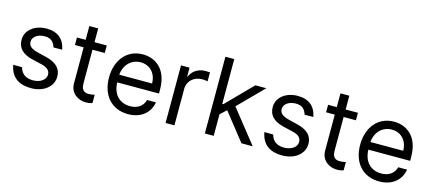

<svg xmlns="http://www.w3.org/2000/svg" viewBox="-55 -1236 3951 1757"><g transform="rotate(15 1921.0 -357.5)"><path d="M370 -402 452.4 -402.7C433.9 -500.7 370.7 -552.6 267 -552.6C154.8 -552.6 69.6 -487.2 69.6 -394.9C69.6 -319.6 114.3 -269.2 214.5 -245.7L305.4 -224.4C360.4 -211.6 386.4 -185.4 386.4 -147.7C386.4 -100.9 336.6 -62.5 265.6 -62.5C198.2 -62.5 155.2 -92 139.2 -152.7L55.4 -153.4C76.7 -34.4 156.6 11.4 267 11.4C386.7 11.4 473 -57.9 473 -152C473 -228 425.4 -275.9 328.1 -299.7L247.2 -319.6C182.5 -335.6 153.4 -357.2 153.4 -399.1C153.4 -446 203.1 -480.1 267 -480.1C335.9 -480.1 356.9 -441.4 370 -402Z M836.6 -545.5H720.2V-676.1H636.4V-545.5H554V-474.4H636.4V-133.5C636.4 -38.4 713.1 7.1 784.1 7.1C815.3 7.1 835.2 1.4 846.6 -2.8V-81.7C828.8 -77.4 811.1 -73.9 792.6 -73.9C755.7 -73.9 720.2 -85.2 720.2 -156.2V-474.4H836.6Z M1186.1 11.4C1311.8 11.4 1391.3 -62.5 1405.5 -159.1H1321.7C1306.1 -99.4 1256.4 -63.9 1186.1 -63.9C1087.7 -63.9 1019.9 -127.5 1016 -244.3H1411.9V-279.8C1411.9 -483 1291.2 -552.6 1177.6 -552.6C1029.8 -552.6 931.8 -436.1 931.8 -268.5C931.8 -100.9 1028.4 11.4 1186.1 11.4ZM1016 -316.8C1021.7 -401.6 1081.7 -477.3 1177.6 -477.3C1268.5 -477.3 1326.7 -409.1 1326.7 -316.8Z M1539.8 0H1623.6V-345.2C1623.6 -419 1681.8 -473 1761.4 -473C1783.7 -473 1806.8 -468.8 1812.5 -467.3V-552.6C1802.9 -553.3 1780.9 -554 1768.5 -554C1703.1 -554 1646.3 -517 1626.4 -463.1H1620.7V-545.5H1539.8Z M1911.9 0H1995.7V-204.2L2054.3 -258.5L2258.5 0H2365.1L2117.5 -312.5L2348 -545.5H2244.3L2005.7 -302.6H1995.7V-727.3H1911.9Z M2749.3 -402 2831.7 -402.7C2813.2 -500.7 2750 -552.6 2646.3 -552.6C2534.1 -552.6 2448.9 -487.2 2448.9 -394.9C2448.9 -319.6 2493.6 -269.2 2593.8 -245.7L2684.7 -224.4C2739.7 -211.6 2765.6 -185.4 2765.6 -147.7C2765.6 -100.9 2715.9 -62.5 2644.9 -62.5C2577.4 -62.5 2534.4 -92 2518.5 -152.7L2434.7 -153.4C2456 -34.4 2535.9 11.4 2646.3 11.4C2766 11.4 2852.3 -57.9 2852.3 -152C2852.3 -228 2804.7 -275.9 2707.4 -299.7L2626.4 -319.6C2561.8 -335.6 2532.7 -357.2 2532.7 -399.1C2532.7 -446 2582.4 -480.1 2646.3 -480.1C2715.2 -480.1 2736.2 -441.4 2749.3 -402Z M3215.9 -545.5H3099.4V-676.1H3015.6V-545.5H2933.2V-474.4H3015.6V-133.5C3015.6 -38.4 3092.3 7.1 3163.4 7.1C3194.6 7.1 3214.5 1.4 3225.9 -2.8V-81.7C3208.1 -77.4 3190.3 -73.9 3171.9 -73.9C3134.9 -73.9 3099.4 -85.2 3099.4 -156.2V-474.4H3215.9Z M3565.3 11.4C3691.1 11.4 3770.6 -62.5 3784.8 -159.1H3701C3685.4 -99.4 3635.7 -63.9 3565.3 -63.9C3467 -63.9 3399.1 -127.5 3395.2 -244.3H3791.2V-279.8C3791.2 -483 3670.5 -552.6 3556.8 -552.6C3409.1 -552.6 3311.1 -436.1 3311.1 -268.5C3311.1 -100.9 3407.7 11.4 3565.3 11.4ZM3395.2 -316.8C3400.9 -401.6 3460.9 -477.3 3556.8 -477.3C3647.7 -477.3 3706 -409.1 3706 -316.8Z"/></g></svg>

Font: Margiela Sans
Style: Regular
Weight: 400
Designer: Stefan Endress, Andreas Faust
Version: Version 1.100;FEAKit 1.0